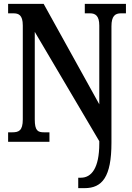

<svg xmlns="http://www.w3.org/2000/svg" viewBox="-20 -734 684 994"><path d="M385 240H418C509 240 557 182 557 5V-598C557 -651 576 -665 606 -665H632V-714H419V-665H446C473 -665 494 -653 494 -602V-194L206 -714H22V-665H49C76 -665 98 -657 98 -602V-116C98 -57 77 -49 43 -49H22V0H236V-49H208C176 -49 160 -57 160 -116V-569L494 -3V9C494 137 453 186 399 186H385Z"/></svg>

Font: Noto Serif Tamil ExtraCondensed
Style: Bold Italic
Weight: 700
Width: 2
Italic angle: -12°
Designer: Indian Type Foundry, Tom Grace, and the Monotype Design Team
Foundry: Monotype Imaging Inc.
Version: Version 2.003